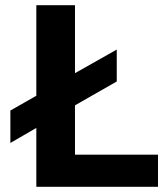

<svg xmlns="http://www.w3.org/2000/svg" viewBox="-20 -720 649 740"><path d="M120 0V-227L20 -169V-294L120 -351V-700H269V-438L430 -529V-406L269 -314V-124H589V0Z"/></svg>

Font: Golos Text SemiBold
Style: Regular
Weight: 600
Designer: A.Korolkova, Vitaly Kuzmin
Foundry: ParaType Ltd
Version: Version 2.004